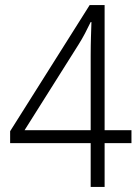

<svg xmlns="http://www.w3.org/2000/svg" viewBox="-20 -738 553 758"><path d="M499 -173V-224H393V-718H334L20 -220V-173H338V0H393V-173ZM338 -518V-224H77L290 -562C309 -592 323 -620 338 -651H341C340 -612 338 -577 338 -518Z"/></svg>

Font: Noto Sans Armenian SemiCondensed Light
Style: Regular
Weight: 300
Width: 4
Designer: Monotype Design Team
Foundry: Monotype Imaging Inc.
Version: Version 2.008